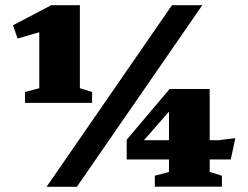

<svg xmlns="http://www.w3.org/2000/svg" viewBox="-20 -718 952 738"><path d="M131 -379V-667L165 -604L47.5 -570L30 -621L177 -698H287V-379L334 -364.5V-322.5H76V-364.5ZM159 0 641 -698H757.5L275.5 0ZM629.5 -337 669.5 -334.5 506 -148 496 -179H820L884.5 -187L867 -105H467V-181L632 -376H786V-57L833 -42.5V-0.5H575V-42.5L629.5 -57Z"/></svg>

Font: Newsreader 9pt ExtraBold
Style: Regular
Weight: 800
Designer: Hugues Gentile
Foundry: Production Type
Version: Version 1.003